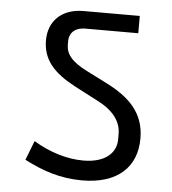

<svg xmlns="http://www.w3.org/2000/svg" viewBox="-50 -744 685 763"><g transform="rotate(5 292.5 -362.5)"><path d="M305 -27C447 -27 522 -99 522 -213C522 -317 458 -375 369 -420L288 -461C222 -494 202 -524 202 -560V-574C202 -603 221 -629 267 -629H477V-698H253C162 -698 114 -642 114 -570C114 -491 159 -442 246 -396L340 -347C401 -316 434 -274 434 -224V-201C434 -150 393 -106 303 -106C238 -106 169 -127 104 -166L74 -89C148 -51 218 -27 305 -27Z"/></g></svg>

Font: IBM Plex Devanagari Text
Style: Regular
Weight: 450
Designer: Mike Abbink, Paul van der Laan, Pieter van Rosmalen, Erin McLaughlin
Foundry: Bold Monday
Version: Version 1.0